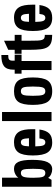

<svg xmlns="http://www.w3.org/2000/svg" viewBox="1001 -1781 790 2832"><g transform="rotate(-90 1396.0 -365.0)"><path d="M57.2 0H159.8L189 -50Q206.6 -23 241.4 -6.5Q276.2 10 316 10Q387.2 10 420.7 -59.5Q454.2 -129 454.2 -282.4Q454.2 -428.8 423.1 -491.1Q392 -553.4 323.2 -553.4Q281.2 -553.4 244.1 -534.5Q207 -515.6 191 -488.6V-730H57.2ZM189.8 -268.8Q189.8 -377.2 204.6 -414.6Q219.4 -452 260.4 -452Q298 -452 310.1 -417.7Q322.2 -383.4 322.2 -272Q322.2 -160 310.1 -125.7Q298 -91.4 260.4 -91.4Q218.6 -91.4 204.2 -128Q189.8 -164.6 189.8 -268.8Z M712.4 -91.4Q680.2 -91.4 667.4 -122Q654.6 -152.6 652.8 -239.6H906.8V-287.4Q906.8 -347.4 898.2 -396.4Q889.6 -445.4 868 -480.3Q846.4 -515.2 808.5 -534.3Q770.6 -553.4 712.8 -553.4Q611.8 -553.4 565.3 -490.3Q518.8 -427.2 518.8 -275.2Q518.8 -121.8 564.5 -55.9Q610.2 10 711.2 10Q801.2 10 844.7 -35.1Q888.2 -80.2 902 -178.2H770.2Q765.4 -129 751.4 -110.2Q737.4 -91.4 712.4 -91.4ZM713.6 -452Q742.2 -452 756.1 -428.3Q770 -404.6 772.8 -332.8H653.6Q655.6 -403.2 669.3 -427.6Q683 -452 713.6 -452Z M1026.6 -730V0H1160.4V-730Z M1264.8 -275.2Q1264.8 -121.8 1310.8 -55.9Q1356.8 10 1466.8 10Q1576.7 10 1623.2 -55.9Q1669.6 -121.8 1669.6 -275.2Q1669.6 -428.6 1623.2 -491Q1576.7 -553.4 1466.8 -553.4Q1356.8 -553.4 1310.8 -491Q1264.8 -428.6 1264.8 -275.2ZM1398.8 -274.9Q1398.8 -383.6 1412.4 -417.8Q1426 -452 1466.8 -452Q1507.6 -452 1521.6 -417.8Q1535.6 -383.6 1535.6 -274.9Q1535.6 -165.4 1521.6 -128.4Q1507.6 -91.4 1466.8 -91.4Q1426 -91.4 1412.4 -128.4Q1398.8 -165.4 1398.8 -274.9Z M1912.2 0V-442H2005.8V-543.4H1917V-574.2Q1917 -595.2 1921.8 -607.9Q1926.6 -620.6 1936.2 -627.4Q1945.8 -634.2 1961.9 -636.4Q1978 -638.6 2000.4 -638.6V-740Q1947.2 -740 1906.5 -731.7Q1865.8 -723.4 1838.5 -702.8Q1811.2 -682.2 1797.6 -647.2Q1784 -612.2 1784 -559.6V-543.4H1725V-442H1778.4V0Z M2018.8 -543.4V-442H2077.4V-321.8Q2077.4 -224.4 2085.2 -160.7Q2093 -97 2116.7 -59Q2140.4 -21 2183.6 -5.6Q2226.8 9.8 2297.4 9.8V-98.8Q2266.8 -98.8 2249.6 -106.8Q2232.4 -114.8 2223.8 -138.9Q2215.2 -163 2213.3 -206.5Q2211.4 -250 2211.4 -321V-442H2297.4V-543.4H2211.4V-700.4L2077.4 -638.6V-543.4Z M2548.4 -91.4Q2516.2 -91.4 2503.4 -122Q2490.6 -152.6 2488.8 -239.6H2742.8V-287.4Q2742.8 -347.4 2734.2 -396.4Q2725.6 -445.4 2704 -480.3Q2682.4 -515.2 2644.5 -534.3Q2606.6 -553.4 2548.8 -553.4Q2447.8 -553.4 2401.3 -490.3Q2354.8 -427.2 2354.8 -275.2Q2354.8 -121.8 2400.5 -55.9Q2446.2 10 2547.2 10Q2637.2 10 2680.7 -35.1Q2724.2 -80.2 2738 -178.2H2606.2Q2601.4 -129 2587.4 -110.2Q2573.4 -91.4 2548.4 -91.4ZM2549.6 -452Q2578.2 -452 2592.1 -428.3Q2606 -404.6 2608.8 -332.8H2489.6Q2491.6 -403.2 2505.3 -427.6Q2519 -452 2549.6 -452Z"/></g></svg>

Font: Secuela Light
Style: Regular
Weight: 300
Designer: Fernando Haro
Foundry: deFharo
Version: Version 1.708